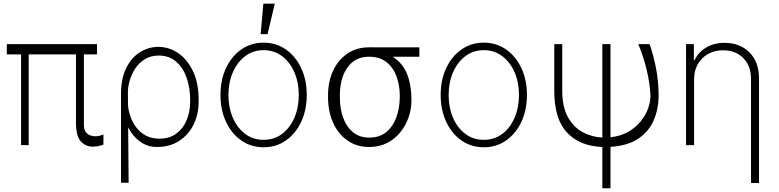

<svg xmlns="http://www.w3.org/2000/svg" viewBox="-20 -784 4209 1037"><path d="M503.9 -545.5V-490.1H433.2V-111.2Q432.9 -83.1 444.1 -69.6Q455.3 -56.1 470.2 -52Q485.1 -47.9 496.1 -47.9Q507.5 -47.9 520.4 -51.5Q533.4 -55 538.7 -57.9V-2.5Q533.4 -0.7 518.5 3.4Q503.6 7.5 478.7 8.2Q442.8 7.5 416.5 -20.6Q390.3 -48.7 390.3 -123.6V-490.1H134.9V0H93.8V-490.1H16.7V-545.5Z M633.5 203.1V-274.1Q633.2 -358.7 661.2 -415.7Q689.3 -472.7 735.3 -501.6Q781.2 -530.5 834.9 -530.9Q894.9 -530.5 944.4 -495.7Q994 -460.9 1023.4 -397Q1052.9 -333.1 1052.9 -245.7V-235.8Q1052.9 -166.2 1025.2 -110.6Q997.5 -55 946.9 -22.5Q896.3 9.9 827.8 9.9Q777 9.9 736.9 -18.8Q696.7 -47.6 672.2 -96.2L674.7 203.1ZM671.5 -214.5Q673.3 -187.9 683.8 -156.8Q694.2 -125.7 714.3 -98Q734.4 -70.3 765.8 -52.7Q797.2 -35.2 841.3 -35.2Q894.5 -35.2 931.5 -61.8Q968.4 -88.4 987.6 -133.7Q1006.7 -179 1007.1 -235.8V-245.7Q1006.7 -310 987.9 -364Q969.1 -418 931.6 -450.8Q894.2 -483.7 837.7 -484Q793.3 -483.7 761.7 -464Q730.1 -444.2 710 -413.4Q690 -382.5 680.4 -348.5Q670.8 -314.6 670.8 -285.9Z M1403.8 11.4Q1336.3 11.4 1283.7 -25Q1231.2 -61.4 1201 -125.4Q1170.8 -189.3 1170.8 -271Q1170.8 -353 1201 -416.9Q1231.2 -480.8 1283.7 -517.2Q1336.3 -553.6 1403.8 -553.6Q1471.2 -553.6 1523.8 -517Q1576.3 -480.5 1606.5 -416.7Q1636.7 -353 1636.7 -271Q1636.7 -189.3 1606.5 -125.4Q1576.3 -61.4 1523.8 -25Q1471.2 11.4 1403.8 11.4ZM1403.8 -28.8Q1461.3 -28.8 1503.9 -61.1Q1546.5 -93.4 1570.1 -148.4Q1593.8 -203.5 1593.8 -271Q1593.8 -338.4 1570.1 -393.3Q1546.5 -448.2 1503.7 -480.6Q1460.9 -513.1 1403.8 -513.1Q1346.9 -513.1 1304.2 -480.6Q1261.4 -448.2 1237.6 -393.3Q1213.8 -338.4 1213.8 -271Q1213.8 -203.5 1237.4 -148.4Q1261 -93.4 1303.8 -61.1Q1346.6 -28.8 1403.8 -28.8ZM1387.8 -599.8 1402.3 -764.2H1464.1L1425.1 -599.8Z M1751.8 -258.5V-269.9Q1751.8 -343 1778.8 -401.5Q1805.8 -459.9 1855.6 -494.1Q1905.5 -528.4 1973.4 -528.4Q1983.3 -529.5 1992.5 -528.4H2245V-477.6H2101.2Q2154.5 -443.2 2178.1 -385.3Q2201.7 -327.4 2202.1 -248.6V-238.6Q2202.1 -193.9 2186.6 -149.7Q2171.2 -105.5 2141.9 -69.4Q2112.6 -33.4 2070.5 -11.7Q2028.4 9.9 1974.8 9.9Q1905.9 9.9 1855.8 -25.6Q1805.8 -61.1 1778.8 -122Q1751.8 -182.9 1751.8 -258.5ZM1815.7 -269.9V-258.5Q1815.3 -201 1832.4 -151.3Q1849.4 -101.6 1884.9 -71.2Q1920.5 -40.8 1974.8 -40.8Q2030.9 -40.8 2067.1 -71.2Q2103.3 -101.6 2121.1 -151.3Q2138.8 -201 2139.2 -258.5V-269.9Q2138.8 -325.3 2121.1 -372.7Q2103.3 -420.1 2066.8 -448.9Q2030.2 -477.6 1973.4 -477.6Q1919 -477.6 1884.1 -448.9Q1849.1 -420.1 1832.2 -372.7Q1815.3 -325.3 1815.7 -269.9Z M2593 11.4Q2525.6 11.4 2473 -25Q2420.5 -61.4 2390.3 -125.4Q2360.1 -189.3 2360.1 -271Q2360.1 -353 2390.3 -416.9Q2420.5 -480.8 2473 -517.2Q2525.6 -553.6 2593 -553.6Q2660.5 -553.6 2713.1 -517Q2765.6 -480.5 2795.8 -416.7Q2826 -353 2826 -271Q2826 -189.3 2795.8 -125.4Q2765.6 -61.4 2713.1 -25Q2660.5 11.4 2593 11.4ZM2593 -28.8Q2650.6 -28.8 2693.2 -61.1Q2735.8 -93.4 2759.4 -148.4Q2783 -203.5 2783 -271Q2783 -338.4 2759.4 -393.3Q2735.8 -448.2 2693 -480.6Q2650.2 -513.1 2593 -513.1Q2536.2 -513.1 2493.4 -480.6Q2450.6 -448.2 2426.8 -393.3Q2403.1 -338.4 2403.1 -271Q2403.1 -203.5 2426.7 -148.4Q2450.3 -93.4 2493.1 -61.1Q2535.9 -28.8 2593 -28.8Z M2973.7 -545.5H3016.7V-295.1Q3016.7 -206 3047.8 -150.7Q3078.8 -95.5 3128.4 -69.4Q3177.9 -43.3 3233.3 -41.2V-545.5H3277.3V-42.6Q3332 -48.7 3372.3 -71.6Q3412.6 -94.5 3439.5 -127.3Q3466.3 -160.2 3479.6 -196.6Q3492.9 -233 3493.3 -265.6Q3490.1 -334.9 3472.3 -408.4Q3454.5 -481.9 3427.2 -545.5H3488.3Q3506 -498.9 3521.5 -424Q3536.9 -349.1 3537.3 -265.6Q3536.9 -196.7 3511.5 -136.2Q3486.2 -75.6 3429.2 -36.2Q3372.2 3.2 3277.3 9.2V233H3233.3V9.6Q3111.2 5.7 3042.3 -68.2Q2973.4 -142 2973.7 -294Z M3728.7 -353.7V0H3685.4V-545.5H3727.6V-459.2H3731.9Q3751.1 -501.4 3793.3 -527Q3835.6 -552.6 3893.8 -552.6Q3976.2 -552.6 4027.9 -500.9Q4079.5 -449.2 4079.5 -359.7V204.5H4036.2V-358Q4036.2 -427.6 3994.9 -470Q3953.5 -512.4 3885.7 -512.4Q3817.5 -512.4 3773.1 -468.8Q3728.7 -425.1 3728.7 -353.7Z"/></svg>

Font: Inter Extra Light BETA
Style: Regular
Weight: 200
Designer: Rasmus Andersson
Foundry: rsms
Version: Version 3.011;git-f93a4a705